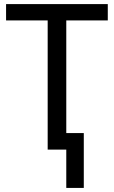

<svg xmlns="http://www.w3.org/2000/svg" viewBox="-20 -734 559 942"><path d="M305.2 -81.1H391.1V188H305.2V0H213.9V-633.8H9.8V-713.9H508.8V-633.8H305.2Z"/></svg>

Font: Droid Sans
Style: Regular
Weight: 400
Foundry: Ascender Corporation
Version: Version 1.00 build 114